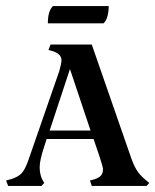

<svg xmlns="http://www.w3.org/2000/svg" viewBox="-25 -614 513 634"><path d="M468 -10 459 0H278L272 -18L287 -22Q302 -27 308.5 -34.5Q315 -42 315 -55Q315 -63 304 -96L284 -155H129L121 -130Q106 -85 106 -62Q106 -40 114 -22L121 -10L112 0H2L-5 -18L10 -22Q34 -29 46 -41.5Q58 -54 69 -86L171 -380Q178 -405 178 -415Q178 -437 146 -446L135 -449L142 -467H278L409 -90Q419 -62 431 -45.5Q443 -29 468 -10ZM274 -183 206 -386 139 -183ZM150 -594H334Q334 -577 330 -561Q326 -545 317 -537H133Q133 -578 150 -594Z"/></svg>

Font: Katibeh
Style: Regular
Weight: 400
Designer: Arabic design by Kourosh Beigpour, Latin design by Eduardo Tunni, engineering by Lasse Fister
Version: Version 1.000